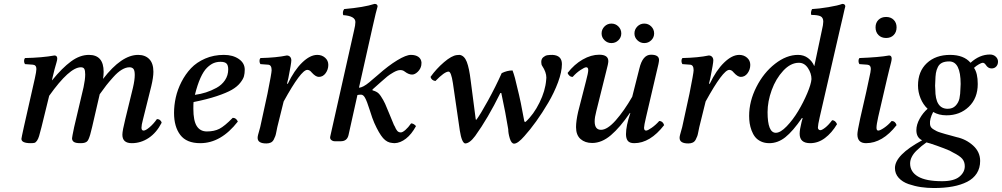

<svg xmlns="http://www.w3.org/2000/svg" viewBox="-20 -718 5093 976"><path d="M246.1 -319.8 244.1 -310.1H245.1Q295.9 -372.6 341.1 -405.8Q386.2 -439 432.1 -439Q506.8 -439 506.8 -353Q506.8 -336.9 503.9 -316.9Q598.1 -439 682.1 -439Q717.8 -439 738.8 -417.5Q759.8 -396 759.8 -353Q759.8 -325.2 749 -279.8L706.1 -107.9Q699.2 -82.5 699.2 -68.8Q699.2 -54.2 710 -54.2Q720.2 -54.2 740 -70.8Q759.8 -87.4 777.8 -112.8Q787.1 -112.8 793.7 -107.2Q800.3 -101.6 801.8 -94.2Q775.4 -43 735.6 -16.6Q695.8 9.8 649.9 9.8Q602.1 9.8 602.1 -33.2Q602.1 -53.2 617.2 -113.8L655.8 -272Q665 -311.5 665 -336.9Q665 -359.9 658.2 -367.9Q651.4 -376 638.2 -376Q619.6 -376 598.9 -363.5Q578.1 -351.1 555.7 -325.9Q533.2 -300.8 520.3 -284.2Q507.3 -267.6 486.8 -238.8L448.2 -71.8Q442.4 -46.9 438.5 -33.7Q434.6 -20.5 430.2 -10.5Q425.8 -0.5 419.7 3.2Q413.6 6.8 407 8.3Q400.4 9.8 388.2 9.8Q364.3 9.8 355.2 3.2Q346.2 -3.4 346.2 -15.1Q346.2 -20.5 356.9 -71.8L404.8 -274.9Q413.1 -314 413.1 -339.8Q413.1 -358.9 408.7 -367.4Q404.3 -376 391.1 -376Q333 -376 230 -231L190.9 -71.8Q183.1 -41 178.7 -26.4Q174.3 -11.7 168 -2.7Q161.6 6.3 155.3 8.1Q148.9 9.8 136.2 9.8Q88.9 9.8 88.9 -12.2Q88.9 -16.1 101.1 -71.8L157.2 -319.8Q165 -355 165 -367.2Q165 -387.7 147 -389.2L106.9 -392.1Q102.5 -398.9 102.3 -407.7Q102.1 -416.5 106.9 -422.9Q194.3 -424.8 256.8 -436Q271 -436 271 -419.9Q271 -413.6 267.3 -400.9Q263.7 -388.2 257.3 -365.5Q251 -342.8 246.1 -319.8Z M1140.1 -365.2Q1140.1 -386.7 1131.1 -395.3Q1122.1 -403.8 1101.1 -403.8Q1082 -403.8 1065.9 -397.2Q1049.8 -390.6 1032.2 -373.5Q1014.6 -356.4 999 -321.8Q983.4 -287.1 970.7 -235.8Q1000 -239.7 1026.9 -248.3Q1053.7 -256.8 1080.6 -271.5Q1107.4 -286.1 1123.8 -310.5Q1140.1 -335 1140.1 -365.2ZM963.9 -199.2Q962.9 -191.4 962.9 -165Q962.9 -104.5 980.2 -77.1Q997.6 -49.8 1031.7 -49.8Q1068.8 -49.8 1095.2 -63.2Q1121.6 -76.7 1163.1 -119.1Q1180.7 -119.1 1189 -100.1Q1103.5 9.8 998 9.8Q928.2 9.8 896.5 -32Q864.7 -73.7 864.7 -144Q864.7 -182.6 873.5 -222.4Q882.3 -262.2 902.3 -301.5Q922.4 -340.8 950.9 -371.1Q979.5 -401.4 1022.9 -420.2Q1066.4 -439 1118.2 -439Q1163.6 -439 1193.8 -418.2Q1224.1 -397.5 1224.1 -363.8Q1224.1 -345.2 1220.2 -330.6Q1216.3 -315.9 1200.9 -296.6Q1185.5 -277.3 1158.7 -261.7Q1131.8 -246.1 1082.3 -229.5Q1032.7 -212.9 963.9 -199.2Z M1289.6 -17.1Q1289.6 -23.4 1291.7 -32Q1293.9 -40.5 1297.4 -52.5Q1300.8 -64.5 1302.7 -71.8L1339.8 -242.2Q1360.8 -347.2 1360.8 -360.8Q1360.8 -388.2 1342.8 -389.2L1303.7 -392.1Q1299.3 -398.9 1299.1 -407.7Q1298.8 -416.5 1303.7 -422.9Q1384.8 -424.8 1438 -436Q1448.2 -436 1454.6 -429.2Q1460.9 -422.4 1460.9 -411.1Q1460.9 -396.5 1445.8 -320.8L1439 -293L1442.9 -292Q1475.6 -360.8 1515.9 -399.9Q1556.2 -439 1592.8 -439Q1616.2 -439 1632.6 -424.6Q1648.9 -410.2 1648.9 -388.2Q1648.9 -364.7 1635.3 -345.9Q1621.6 -327.1 1600.6 -327.1Q1584.5 -327.1 1564 -350.1Q1554.2 -362.8 1542 -362.8Q1510.3 -362.8 1421.9 -202.1L1389.6 -71.8Q1388.2 -66.4 1385.3 -50.3Q1382.3 -34.2 1379.6 -26.6Q1377 -19 1371.6 -8.5Q1366.2 2 1356.7 6.6Q1347.2 11.2 1334 11.2Q1289.6 11.2 1289.6 -17.1Z M1796.9 -234.9 1751.5 -30.8Q1744.1 0 1712.4 0H1681.6Q1671.9 0 1664.1 -6.3Q1656.2 -12.7 1658.7 -23.9L1779.8 -563Q1786.6 -590.8 1786.6 -606Q1786.6 -636.7 1724.6 -641.1Q1719.7 -658.2 1729.5 -671.9Q1830.6 -680.7 1883.8 -698.2Q1899.4 -698.2 1899.4 -685.1Q1892.6 -664.1 1874.5 -583L1804.7 -272Q1824.7 -272.9 1857.4 -299.8Q1858.9 -300.8 1861.6 -303.5Q1864.3 -306.2 1865.7 -307.1L1900.9 -336.9Q1954.1 -384.3 1999.3 -411.6Q2044.4 -439 2068.8 -439Q2092.3 -439 2106.7 -429Q2121.1 -418.9 2122.6 -399.9Q2122.6 -390.1 2121.6 -386.2Q2118.2 -367.2 2103.5 -353Q2088.9 -338.9 2074.7 -338.9Q2057.6 -338.9 2037.6 -354Q2028.3 -361.8 2014.6 -361.8Q2000.5 -361.8 1979.7 -349.9Q1959 -337.9 1948.5 -329.1Q1938 -320.3 1918.5 -303.2L1873.5 -263.2V-258.8Q1894 -253.4 1904.5 -243.2Q1915 -232.9 1927.7 -210Q1928.7 -208.5 1937.5 -190.9Q1943.8 -177.2 1958 -142.1Q1972.2 -106.9 1982.4 -83Q1985.8 -77.6 1986.8 -75.2Q1992.7 -60.5 1999.5 -52.7Q2006.3 -44.9 2017.6 -44.9Q2026.4 -44.9 2040.8 -57.4Q2055.2 -69.8 2069.8 -90.8Q2082.5 -90.8 2094.7 -77.1Q2072.3 -35.6 2043.7 -13.4Q2015.1 8.8 1985.8 9.8Q1977.5 9.8 1974.6 8.8Q1947.8 7.3 1927.2 -16.1Q1906.7 -39.6 1882.8 -92.8Q1873.5 -113.3 1859.4 -158.7Q1845.2 -204.1 1835.4 -221.2Q1826.7 -236.8 1815.4 -236.8Q1803.7 -236.8 1796.9 -234.9Z M2528.3 -245.1H2523.4Q2460 -116.2 2395.5 -26.9Q2367.2 11.2 2344.2 11.2Q2327.1 7.3 2317.4 -54.2L2282.2 -295.9Q2273.4 -354 2260.3 -354Q2239.7 -354 2193.4 -306.2Q2173.3 -309.1 2168.5 -327.1Q2198.2 -368.7 2237.1 -401.9Q2275.9 -435.1 2302.2 -438Q2307.1 -439 2316.4 -439Q2340.3 -435.5 2352.8 -403.6Q2365.2 -371.6 2372.6 -309.1L2398.4 -110.8L2401.4 -108.9Q2421.9 -136.2 2460.7 -206.8Q2499.5 -277.3 2530.3 -346.2Q2558.1 -359.9 2585.4 -359.9Q2598.1 -326.2 2609.4 -272.9Q2627.4 -202.6 2645.5 -100.1L2651.4 -98.1Q2692.9 -136.2 2722.4 -196.3Q2752 -256.3 2756.3 -311Q2757.3 -315.9 2757.3 -323.2Q2757.3 -351.1 2736.3 -382.8Q2731.4 -389.2 2731.4 -402.8Q2731.4 -418.5 2741.5 -427Q2751.5 -435.5 2762.2 -437.3Q2772.9 -439 2788.6 -439Q2836.4 -436.5 2836.4 -392.1Q2836.4 -353 2816.7 -299.8Q2796.9 -246.6 2766.8 -195.6Q2736.8 -144.5 2705.3 -100.8Q2673.8 -57.1 2645.5 -25.9Q2612.3 12.2 2593.3 12.2Q2579.6 12.2 2571.5 -14.2Q2563.5 -40.5 2563.5 -61Q2550.3 -143.1 2528.3 -245.1Z M3184.1 -143.1 3182.1 -144Q3132.3 -70.8 3085.7 -31Q3039.1 8.8 2990.2 8.8Q2954.1 8.8 2931.2 -11.2Q2908.2 -31.2 2908.2 -71.8Q2908.2 -102.5 2918.9 -149.9L2959 -306.2Q2970.2 -348.1 2970.2 -361.8Q2970.2 -376 2960 -376Q2951.7 -376 2930.4 -361.8Q2909.2 -347.7 2891.1 -327.1Q2881.3 -327.1 2874.5 -333.3Q2867.7 -339.4 2865.2 -347.2Q2899.4 -391.1 2942.1 -415.5Q2984.9 -439.9 3025.9 -439.9Q3072.3 -439.9 3072.3 -407.2Q3072.3 -394.5 3062 -356.9L3011.2 -152.8Q3002.9 -121.6 3002.9 -101.1Q3002.9 -58.1 3035.2 -58.1Q3067.4 -58.1 3110.1 -106.4Q3152.8 -154.8 3193.8 -226.1L3230 -369.1Q3246.6 -439.9 3289.1 -439.9Q3330.1 -439.9 3330.1 -413.1Q3330.1 -400.4 3317.9 -353L3264.2 -123Q3253.9 -79.6 3253.9 -68.8Q3253.9 -54.2 3264.2 -54.2Q3272.5 -54.2 3292.7 -68.4Q3313 -82.5 3331.1 -103Q3349.1 -103 3356 -82Q3284.7 9.8 3204.1 9.8Q3180.7 9.8 3171.4 -2Q3162.1 -13.7 3162.1 -36.1Q3162.1 -78.1 3184.1 -143.1ZM3205.1 -547.9Q3205.1 -568.4 3219.7 -583.3Q3234.4 -598.1 3254.9 -598.1Q3275.9 -598.1 3290.5 -583.5Q3305.2 -568.8 3305.2 -547.9Q3305.2 -527.8 3290.5 -513.4Q3275.9 -499 3254.9 -499Q3234.9 -499 3220 -513.4Q3205.1 -527.8 3205.1 -547.9ZM3038.1 -547.9Q3038.1 -568.4 3052.7 -583.3Q3067.4 -598.1 3087.9 -598.1Q3108.9 -598.1 3123.5 -583.5Q3138.2 -568.8 3138.2 -547.9Q3138.2 -527.8 3123.5 -513.4Q3108.9 -499 3087.9 -499Q3067.9 -499 3053 -513.4Q3038.1 -527.8 3038.1 -547.9Z M3434.6 -17.1Q3434.6 -23.4 3436.8 -32Q3439 -40.5 3442.4 -52.5Q3445.8 -64.5 3447.8 -71.8L3484.9 -242.2Q3505.9 -347.2 3505.9 -360.8Q3505.9 -388.2 3487.8 -389.2L3448.7 -392.1Q3444.3 -398.9 3444.1 -407.7Q3443.8 -416.5 3448.7 -422.9Q3529.8 -424.8 3583 -436Q3593.3 -436 3599.6 -429.2Q3606 -422.4 3606 -411.1Q3606 -396.5 3590.8 -320.8L3584 -293L3587.9 -292Q3620.6 -360.8 3660.9 -399.9Q3701.2 -439 3737.8 -439Q3761.2 -439 3777.6 -424.6Q3793.9 -410.2 3793.9 -388.2Q3793.9 -364.7 3780.3 -345.9Q3766.6 -327.1 3745.6 -327.1Q3729.5 -327.1 3709 -350.1Q3699.2 -362.8 3687 -362.8Q3655.3 -362.8 3566.9 -202.1L3534.7 -71.8Q3533.2 -66.4 3530.3 -50.3Q3527.3 -34.2 3524.7 -26.6Q3522 -19 3516.6 -8.5Q3511.2 2 3501.7 6.6Q3492.2 11.2 3479 11.2Q3434.6 11.2 3434.6 -17.1Z M3881.8 -147.9Q3881.8 -43 3923.8 -43Q3947.3 -43 3979 -75.9Q4010.7 -108.9 4037.4 -153.3Q4064 -197.8 4083.5 -243.9Q4103 -290 4105 -315.9Q4105 -344.7 4087.2 -371.8Q4069.3 -398.9 4041 -398.9Q3999 -398.9 3961.4 -358.4Q3923.8 -317.9 3902.8 -260Q3881.8 -202.1 3881.8 -147.9ZM3788.1 -128.9Q3788.1 -203.1 3825 -275.9Q3861.8 -348.6 3919.9 -393.8Q3978 -439 4036.6 -439Q4065.9 -439 4087.4 -422.9Q4108.9 -406.7 4118.7 -382.8H4119.6L4157.7 -563Q4165 -593.3 4165 -607.9Q4165 -628.4 4151.1 -635.3Q4137.2 -642.1 4104 -642.1Q4099.6 -655.3 4107.9 -671.9Q4140.6 -673.3 4190.7 -681.6Q4240.7 -689.9 4261.7 -698.2Q4276.9 -698.2 4276.9 -685.1Q4275.9 -682.6 4272.9 -669.7Q4270 -656.7 4264.2 -631.1Q4258.3 -605.5 4252.9 -583L4147 -123Q4137.7 -82.5 4137.7 -69.8Q4137.7 -63 4141.6 -59.6Q4145.5 -56.2 4149.9 -56.2Q4158.2 -56.2 4175 -69.3Q4191.9 -82.5 4210 -106.9Q4226.1 -106.9 4234.9 -86.9Q4208 -42 4173.3 -16.1Q4138.7 9.8 4098.6 9.8Q4044.9 9.8 4044.9 -38.1Q4044.9 -58.6 4054.7 -98.1L4060.1 -117.2L4056.6 -118.2Q4010.3 -50.8 3972.2 -20.5Q3934.1 9.8 3890.6 9.8Q3866.7 9.8 3848.1 1Q3829.6 -7.8 3818.6 -21.7Q3807.6 -35.6 3800.5 -54.7Q3793.5 -73.7 3790.8 -91.6Q3788.1 -109.4 3788.1 -128.9Z M4489.7 -319.8 4444.3 -124Q4435.5 -84.5 4435.5 -68.8Q4435.5 -54.2 4444.3 -54.2Q4453.6 -54.2 4474.1 -68.1Q4494.6 -82 4512.7 -103Q4530.8 -103 4537.6 -82Q4466.3 9.8 4382.3 9.8Q4338.4 9.8 4338.4 -35.2Q4338.4 -50.3 4352.5 -115.2L4383.3 -250L4398.4 -320.8Q4406.7 -356 4406.7 -367.2Q4406.7 -387.7 4388.7 -389.2L4348.6 -392.1Q4344.2 -398.9 4344 -407.7Q4343.8 -416.5 4348.6 -422.9Q4449.7 -426.8 4499.5 -436Q4512.7 -436 4512.7 -419.9Q4512.7 -413.1 4509.8 -401.1Q4506.8 -389.2 4500.7 -365.2Q4494.6 -341.3 4489.7 -319.8ZM4430.7 -579.1Q4430.7 -602.5 4445.6 -617.2Q4460.4 -631.8 4484.4 -631.8Q4508.3 -631.8 4522.9 -617.2Q4537.6 -602.5 4537.6 -579.1Q4537.6 -554.7 4522.9 -539.8Q4508.3 -524.9 4484.4 -524.9Q4460.4 -524.9 4445.6 -539.8Q4430.7 -554.7 4430.7 -579.1Z M4863.3 -291Q4863.3 -405.8 4805.2 -405.8Q4783.2 -405.8 4769 -398.9Q4754.9 -392.1 4747.6 -377.4Q4740.2 -362.8 4737.5 -346.2Q4734.9 -329.6 4734.4 -304.2Q4733.4 -297.4 4733.4 -282.2Q4733.4 -270 4734.4 -263.2Q4734.4 -165 4797.4 -165Q4822.8 -165 4837.6 -180.7Q4852.5 -196.3 4857.2 -217.5Q4861.8 -238.8 4862.3 -270Q4863.3 -276.9 4863.3 -291ZM4689.5 5.9Q4673.8 17.1 4664.8 24.4Q4655.8 31.7 4639.6 47.1Q4623.5 62.5 4615 79.3Q4606.4 96.2 4606.4 112.8Q4606.4 155.8 4646.7 179.4Q4687 203.1 4768.6 203.1Q4829.1 203.1 4856.7 180.4Q4884.3 157.7 4884.3 127Q4884.3 104.5 4871.6 89.4Q4858.9 74.2 4824.2 57.1Q4814.5 51.3 4807.6 47.9Q4781.7 36.6 4742.4 22.7Q4703.1 8.8 4689.5 5.9ZM4950.2 -291Q4950.2 -218.8 4904.8 -175.3Q4859.4 -131.8 4791.5 -131.8Q4752 -131.8 4723.6 -148.9Q4705.1 -112.8 4707.5 -87.9Q4707.5 -83 4708.5 -81.1Q4710 -74.7 4714.1 -69.6Q4718.3 -64.5 4726.6 -59.6Q4734.9 -54.7 4741.5 -51.3Q4748 -47.9 4762.5 -43.5Q4776.9 -39.1 4785.4 -36.6Q4793.9 -34.2 4813.2 -29.1Q4832.5 -23.9 4842.3 -21Q4890.6 -10.7 4926.5 21.7Q4962.4 54.2 4962.4 100.1Q4962.4 136.2 4945.3 163.1Q4928.2 189.9 4896.5 206.1Q4864.7 222.2 4822.8 230Q4780.8 237.8 4727.5 237.8Q4693.8 237.8 4661.9 233.2Q4629.9 228.5 4598.6 217.8Q4567.4 207 4548.3 186Q4529.3 165 4529.3 136.2Q4529.3 69.8 4667.5 -4.9Q4638.2 -18.6 4638.2 -56.2Q4638.2 -84.5 4655 -114.7Q4671.9 -145 4695.3 -165Q4672.4 -186.5 4659.4 -218.3Q4646.5 -250 4646.5 -283.2Q4646.5 -355 4691.4 -397Q4736.3 -439 4809.6 -439Q4879.4 -439 4913.6 -398.9Q4959.5 -440.9 5012.2 -440.9Q5029.8 -440.9 5041.5 -430.2Q5053.2 -419.4 5053.2 -404.8Q5053.2 -389.6 5044.2 -379.9Q5035.2 -370.1 5020.5 -370.1Q5002.4 -370.1 4991.2 -388.2Q4983.9 -398.9 4975.6 -398.9Q4969.7 -398.9 4955.8 -391.1Q4941.9 -383.3 4931.2 -373Q4950.2 -346.2 4950.2 -291Z"/></svg>

Font: Common Serif Medium
Style: Italic
Weight: 500
Italic angle: -12°
Designer: Philipp H. Poll, Khaled Hosny
Foundry: Stefan Peev, Context Ltd.
Version: Version 1.026